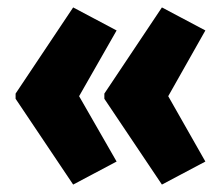

<svg xmlns="http://www.w3.org/2000/svg" viewBox="-20 -539 600 517"><path d="M22 -287 177 -519 294 -457 193 -280 294 -104 177 -42 22 -273ZM261 -287 416 -519 533 -457 433 -280 533 -104 416 -42 261 -273Z"/></svg>

Font: Noto Sans Thai Looped ExtraCondensed Black
Style: Regular
Weight: 900
Width: 2
Designer: Sasikarn Vongin, Ben Mitchell
Foundry: The Fontpad Ltd
Version: Version 1.001; ttfautohint (v1.8.4.7-5d5b)